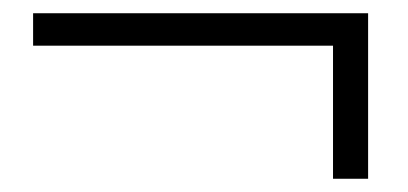

<svg xmlns="http://www.w3.org/2000/svg" viewBox="-20 -448 616 290"><path d="M30 -428V-379H483V-178H536V-428Z"/></svg>

Font: Noto Serif CJK JP
Style: Regular
Weight: 400
Designer: Ryoko NISHIZUKA 西塚涼子 (kana & ideographs); Frank Grießhammer (Latin, Greek & Cyrillic); Wenlong ZHANG 张文龙 (bopomofo); San
Foundry: Adobe Systems Incorporated
Version: Version 1.000;PS 1;hotconv 16.6.53;makeotf.lib2.5.65590